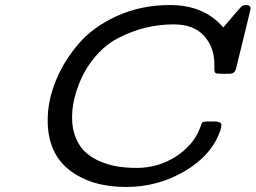

<svg xmlns="http://www.w3.org/2000/svg" viewBox="-20 -726 1008 757"><path d="M168 -252Q168 -329.1 200 -407.5Q231.9 -485.8 290 -553.5Q348.1 -621.1 442.6 -663.6Q537.1 -706.1 649.9 -706.1Q784.7 -706.1 859.9 -618.2H860.8Q927.7 -697.3 933.1 -701.2Q939 -706.1 950.2 -706.1Q967.8 -706.1 967.8 -691.9Q967.8 -688 939.5 -573Q911.1 -458 910.2 -454.1Q905.3 -435.1 883.8 -435.1H856Q835 -435.1 830.1 -438Q825.2 -440.9 825.2 -453.1V-473.1Q825.2 -540 784.2 -585Q743.2 -629.9 665 -629.9Q608.9 -629.9 554.4 -616.9Q500 -604 445.1 -575.4Q390.1 -546.9 346.7 -491.9Q303.2 -437 279.8 -361.8Q264.2 -312.5 264.2 -265.1Q264.2 -263.7 264.2 -262.2Q264.2 -216.3 279.5 -180.7Q294.9 -145 319.6 -123.5Q344.2 -102.1 378.2 -88.1Q412.1 -74.2 446.5 -69.1Q481 -64 519 -64Q604 -64 673.6 -108.9Q743.2 -153.8 769 -222.2Q770 -225.1 771.5 -229Q772.9 -232.9 773.4 -234.9Q773.9 -236.8 775.4 -239.5Q776.9 -242.2 777.3 -242.7Q777.8 -243.2 780.5 -244.6Q783.2 -246.1 785.2 -246.1Q787.1 -246.1 791 -246.6Q794.9 -247.1 799.1 -247.1Q803.2 -247.1 810.1 -247.1H824.2Q853 -247.1 853 -233.9Q853 -225.1 849.1 -212.9Q815.9 -114.7 709.5 -51.8Q603 11.2 477.1 11.2Q339.8 11.2 253.9 -55.4Q168 -122.1 168 -252Z"/></svg>

Font: CMU Concrete
Style: BoldItalic
Weight: 700
Italic angle: -14.04°
Version: Version 0.7.0